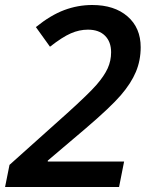

<svg xmlns="http://www.w3.org/2000/svg" viewBox="-29 -744 600 764"><path d="M444.8 0H-8.8L8.8 -87.9L238.8 -293.9Q324.7 -371.6 355.2 -406.7Q385.7 -441.9 399.4 -471.9Q413.1 -502 413.1 -536.1Q413.1 -577.6 388.9 -601.8Q364.7 -626 320.8 -626Q286.6 -626 252.9 -611.3Q219.2 -596.7 169.9 -558.1L113.8 -636.2Q172.4 -683.6 226.6 -703.9Q280.8 -724.1 337.9 -724.1Q426.3 -724.1 478.5 -678.7Q530.8 -633.3 530.8 -556.2Q530.8 -503.4 511.7 -458Q492.7 -412.6 451.7 -365Q410.6 -317.4 313 -233.9L161.1 -105V-101.1H464.8Z"/></svg>

Font: f52698313916912   
Style: Italic
Weight: 600
Italic angle: -12°
Foundry: Ascender Corporation
Version: Version 1.10